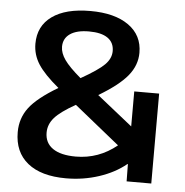

<svg xmlns="http://www.w3.org/2000/svg" viewBox="-53 -791 820 853"><g transform="rotate(5 357.0 -365.0)"><path d="M41 -176Q41 -238 77 -285.5Q113 -333 204 -387Q139 -441 112 -483Q85 -525 85 -574Q85 -653 145.5 -696.5Q206 -740 316 -740Q425 -740 487 -696Q549 -652 549 -574Q549 -518 510.5 -471Q472 -424 383 -371L541 -245V-401H652V0H542L541 -77H539Q489 -36 419 -13Q349 10 272 10Q161 10 101 -38.5Q41 -87 41 -176ZM307 -90Q409 -90 490 -156L288 -319Q222 -282 195.5 -252Q169 -222 169 -185Q169 -139 204.5 -114.5Q240 -90 307 -90ZM298 -439Q374 -482 402 -510Q430 -538 430 -571Q430 -609 401.5 -629Q373 -649 318 -649Q263 -649 233.5 -628.5Q204 -608 204 -571Q204 -543 225 -513Q246 -483 298 -439Z"/></g></svg>

Font: Enso SemiBold
Style: Regular
Weight: 600
Designer: Coji Morishita
Foundry: UNDERFOREST DESIGN
Version: Version 1.000